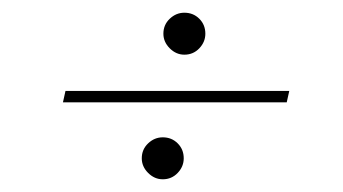

<svg xmlns="http://www.w3.org/2000/svg" viewBox="-20 -444 540 302"><path d="M79 -283 83 -301H435L431 -283ZM236 -162Q223 -162 213 -172Q203 -182 203 -195Q203 -209 213 -218.5Q223 -228 236 -228Q250 -228 259.5 -218.5Q269 -209 269 -195Q269 -182 259.5 -172Q250 -162 236 -162ZM270 -358Q257 -358 247 -368Q237 -378 237 -391Q237 -405 247 -414.5Q257 -424 270 -424Q284 -424 293.5 -414.5Q303 -405 303 -391Q303 -378 293.5 -368Q284 -358 270 -358Z"/></svg>

Font: DM Sans 18pt Thin
Style: Italic
Weight: 250
Italic angle: -10°
Designer: Colophon Foundry, Jonny Pinhorn
Foundry: Colophon Foundry
Version: Version 4.004;gftools[0.9.30]